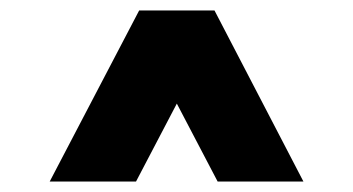

<svg xmlns="http://www.w3.org/2000/svg" viewBox="-20 -765 675 367"><path d="M560 -418H396L318 -567L240 -418H75L246 -745H390Z"/></svg>

Font: Plus Jakarta Display
Style: Bold
Weight: 700
Designer: Gumpita Rahayu
Foundry: Tokotype Studio
Version: Version 1.000;hotconv 1.0.109;makeotfexe 2.5.65596